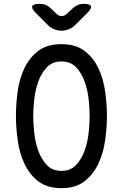

<svg xmlns="http://www.w3.org/2000/svg" viewBox="-20 -970 640 1000"><path d="M300 -80Q348 -80 377 -111.5Q406 -143 421.5 -187.5Q437 -232 442 -281.5Q447 -331 447 -367Q447 -402 442 -450.5Q437 -499 421.5 -543.5Q406 -588 377 -619Q348 -650 300 -650Q252 -650 223 -618.5Q194 -587 178.5 -542.5Q163 -498 158 -449.5Q153 -401 153 -366Q153 -330 158 -281Q163 -232 178.5 -187.5Q194 -143 223 -111.5Q252 -80 300 -80ZM300 10Q225 10 178.5 -26.5Q132 -63 106.5 -119Q81 -175 72 -241Q63 -307 63 -367Q63 -425 71.5 -490.5Q80 -556 105.5 -611.5Q131 -667 177.5 -703.5Q224 -740 300 -740Q375 -740 421.5 -704Q468 -668 493.5 -612.5Q519 -557 528 -492Q537 -427 537 -368Q537 -308 528 -241.5Q519 -175 493 -119Q467 -63 421 -26.5Q375 10 300 10ZM187 -950Q204 -950 218.5 -944Q233 -938 245 -926L272 -900Q286 -886 301 -886Q316 -886 330 -900L359 -927Q371 -938 385 -944Q399 -950 416 -950Q449 -950 453.5 -938Q458 -926 435 -903L371 -839Q356 -824 336.5 -817Q317 -810 300 -810Q283 -810 264 -817Q245 -824 230 -839L167 -902Q143 -926 148 -938Q153 -950 187 -950Z"/></svg>

Font: Maple Mono
Style: Regular
Weight: 400
Monospace: yes
Designer: subframe7536
Version: Version 7.300